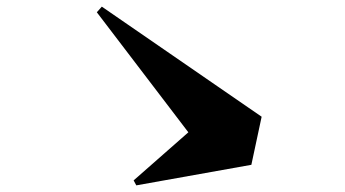

<svg xmlns="http://www.w3.org/2000/svg" viewBox="-20 -658 1040 579"><path d="M383 -114 548 -259 272 -621 287 -638 769 -306 738 -161 391 -99Z"/></svg>

Font: Tiejili SC
Style: Regular
Weight: 400
Designer: Buernia
Foundry: Ershou Xiaoxi Press
Version: Version 1.100